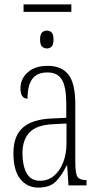

<svg xmlns="http://www.w3.org/2000/svg" viewBox="-20 -842 451 872"><path d="M87 -788V-822H304V-788ZM193 -622Q180 -622 171 -630.5Q162 -639 162 -662Q162 -686 171 -694.5Q180 -703 193 -703Q206 -703 214.5 -694.5Q223 -686 223 -662Q223 -639 214.5 -630.5Q206 -622 193 -622ZM154 10Q104 10 72.5 -28.5Q41 -67 41 -147Q41 -225 84.5 -263Q128 -301 218 -304L281 -307V-371Q281 -446 261.5 -479.5Q242 -513 195 -513Q149 -513 127 -484Q105 -455 105 -394Q73 -394 73 -441Q73 -484 106 -513.5Q139 -543 197 -543Q259 -543 290.5 -503.5Q322 -464 322 -367V-105Q322 -52 332.5 -38Q343 -24 371 -24H373V0H291L285 -90H282Q262 -47 234.5 -18.5Q207 10 154 10ZM162 -21Q198 -21 225 -43.5Q252 -66 267 -104.5Q282 -143 282 -191V-281L223 -278Q147 -275 114.5 -241Q82 -207 82 -146Q82 -90 101 -55.5Q120 -21 162 -21Z"/></svg>

Font: Noto Serif ExtraCondensed ExtraLight
Style: Regular
Weight: 200
Width: 2
Designer: Monotype Design Team
Foundry: Monotype Imaging Inc.
Version: Version 2.015